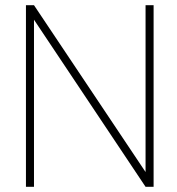

<svg xmlns="http://www.w3.org/2000/svg" viewBox="-20 -720 681 740"><path d="M572 0V-700H541V-57L111 -700H80V0H111V-644L541 0Z"/></svg>

Font: Advent Pro
Style: ExtraLight
Weight: 250
Designer: Andreas Kalpakidis
Foundry: Andreas Kalpakidis
Version: Version 2.002 2007